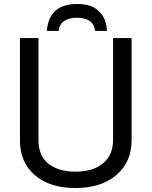

<svg xmlns="http://www.w3.org/2000/svg" viewBox="-20 -920 760 963"><path d="M547 -729H640V-217Q640 -107 563.5 -42Q487 23 359 23Q229 23 154.5 -41.5Q80 -106 80 -217V-729H173V-217Q173 -138 223.5 -98.5Q274 -59 359 -59Q447 -59 497 -101Q547 -143 547 -217ZM516 -765H457Q449 -831 365 -831Q325 -831 301 -814Q277 -797 274 -765H215Q226 -900 367 -900Q403 -900 433 -890.5Q463 -881 489 -849Q515 -817 516 -765Z"/></svg>

Font: ColatingCofangSans
Style: Regular
Weight: 400
Foundry: GNU
Version: Version 412.227;June 27, 2022;FontCreator 11.0.0.2412 32-bit